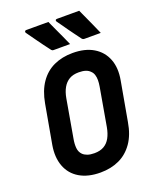

<svg xmlns="http://www.w3.org/2000/svg" viewBox="-173 -1046 946 1165"><g transform="rotate(-20 300.0 -463.5)"><path d="M285 -947Q299 -917 311.5 -889Q324 -861 337 -834Q350 -807 363 -776Q341 -776 326 -776Q311 -776 296 -776Q281 -776 257 -776Q251 -776 248 -778Q245 -780 243 -782Q221 -811 207 -830Q193 -849 182 -864.5Q171 -880 159.5 -896Q148 -912 133 -933Q131 -938 133 -942.5Q135 -947 142 -947Q174 -947 194.5 -947Q215 -947 235.5 -947Q256 -947 285 -947ZM484 -947Q498 -917 510.5 -889Q523 -861 535.5 -834Q548 -807 561 -776Q540 -776 525 -776Q510 -776 494.5 -776Q479 -776 456 -776Q450 -776 446.5 -778Q443 -780 441 -782Q420 -811 405.5 -830Q391 -849 380.5 -864.5Q370 -880 358.5 -896Q347 -912 332 -933Q329 -938 331 -942.5Q333 -947 341 -947Q373 -947 393.5 -947Q414 -947 434 -947Q454 -947 484 -947ZM358 -720Q438 -720 491.5 -688Q545 -656 567.5 -598.5Q590 -541 576 -464L531 -212Q518 -133 482 -81.5Q446 -30 392.5 -5Q339 20 271 20Q191 20 137 -12Q83 -44 61 -102.5Q39 -161 52 -237L97 -489Q111 -567 146.5 -618.5Q182 -670 236 -695Q290 -720 358 -720ZM186 -229Q180 -197 182.5 -170.5Q185 -144 202 -127Q213 -116 231 -109.5Q249 -103 276 -103Q313 -103 338 -117.5Q363 -132 378 -159.5Q393 -187 400 -225L443 -471Q447 -494 447 -513Q447 -532 442 -547.5Q437 -563 426 -573Q415 -585 397 -591Q379 -597 353 -597Q316 -597 291.5 -582.5Q267 -568 251.5 -541Q236 -514 229 -475Z"/></g></svg>

Font: RecMonoLinear Nerd Font Mono
Style: Bold Italic
Weight: 700
Italic angle: -10°
Monospace: yes
Version: Version 1.085; ttfautohint (v1.8.4.7-5d5b);Nerd Fonts 3.2.1